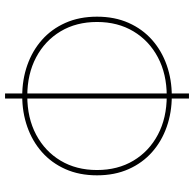

<svg xmlns="http://www.w3.org/2000/svg" viewBox="-24 -744 768 760"><g transform="rotate(-90 360.0 -364.0)"><path d="M360 -68Q295 -68 238 -88Q181 -108 138 -146Q95 -184 70.5 -239Q46 -294 46 -364Q46 -434 70.5 -489Q95 -544 138 -582Q181 -620 238 -640Q295 -660 360 -660Q425 -660 482 -640Q539 -620 582 -582Q625 -544 649.5 -489Q674 -434 674 -364Q674 -294 649.5 -239Q625 -184 582 -146Q539 -108 482 -88Q425 -68 360 -68ZM360 -88Q447 -88 513 -123Q579 -158 616 -220Q653 -282 653 -364Q653 -446 616 -508Q579 -570 513 -605Q447 -640 360 -640Q273 -640 207 -605Q141 -570 104 -508Q67 -446 67 -364Q67 -282 104 -220Q141 -158 207 -123Q273 -88 360 -88ZM350 0V-728H370V0Z"/></g></svg>

Font: Murecho Thin
Style: Regular
Weight: 100
Designer: Neil Summerour
Foundry: Positype
Version: Version 1.010